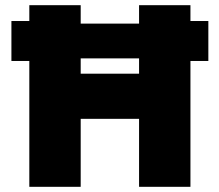

<svg xmlns="http://www.w3.org/2000/svg" viewBox="-20 -720 844 740"><path d="M93 0V-485H24V-639H93V-700H291V-629H516V-700H714V-639H783V-485H714V0H516V-262H291V0ZM291 -436H516V-495H291Z"/></svg>

Font: Lexend ExtraBold
Style: Regular
Weight: 800
Designer: Bonnie Shaver-Troup, Thomas Jockin
Foundry: Lexend
Version: Version 1.007; ttfautohint (v1.8.3)